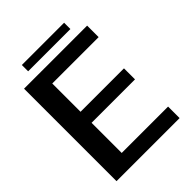

<svg xmlns="http://www.w3.org/2000/svg" viewBox="-220 -881 991 991"><g transform="rotate(-45 276.0 -385.0)"><path d="M40 0H500.5V-84H162V-304H479V-384.5H162V-591H500.5V-675H40ZM118.5 -723.5H427V-769.5H118.5Z"/></g></svg>

Font: Anybody UltraCondensed Thin Medium
Style: Regular
Weight: 500
Version: Version 1.111